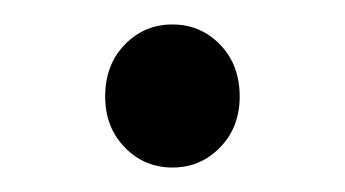

<svg xmlns="http://www.w3.org/2000/svg" viewBox="-20 -401 282 157"><path d="M66 -322Q66 -348 82 -364.5Q98 -381 121 -381Q144 -381 160 -364.5Q176 -348 176 -322Q176 -297 160 -280.5Q144 -264 121 -264Q98 -264 82 -280.5Q66 -297 66 -322Z"/></svg>

Font: Assistant
Style: Regular
Weight: 400
Designer: Hebrew By Ben Nathan, Latin by Paul Hunt
Version: Version 2.001;PS 002.001;hotconv 1.0.88;makeotf.lib2.5.64775